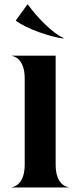

<svg xmlns="http://www.w3.org/2000/svg" viewBox="-20 -827 354 847"><path d="M89 -481V-100.5C89 -10 37.5 -1.5 32.5 -1.5V0H282V-1.5C277 -1.5 225.5 -10 225.5 -100.5V-581.5H32.5V-580C37.5 -580 89 -571.5 89 -481ZM103 -807H100.5L50.5 -737.5V-735C101 -698.5 200 -665 258.5 -657L260.5 -659.5C215.5 -677.5 145.5 -748 103 -807Z"/></svg>

Font: Beautique Display
Style: Bold
Weight: 700
Designer: Nhat-Quang Ngo
Version: Version 1.100;Glyphs 3.2.3 (3260)